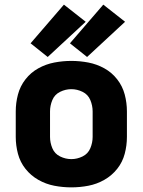

<svg xmlns="http://www.w3.org/2000/svg" viewBox="-20 -801 616 829"><path d="M288 8Q325 8 361.5 1Q398 -6 430.5 -24.5Q463 -43 486 -72Q509 -101 518.5 -137Q528 -173 528 -210V-320Q528 -357 518.5 -393Q509 -429 486 -458.5Q463 -488 430.5 -506Q398 -524 361.5 -531Q325 -538 288 -538Q251 -538 214.5 -531Q178 -524 145.5 -506Q113 -488 90 -458.5Q67 -429 57.5 -393Q48 -357 48 -320V-210Q48 -173 57.5 -137Q67 -101 90 -72Q113 -43 145.5 -24.5Q178 -6 214.5 1Q251 8 288 8ZM288 -114Q263 -114 239.5 -125.5Q216 -137 206 -161Q196 -185 196 -210V-320Q196 -345 206 -369Q216 -393 239.5 -404.5Q263 -416 288 -416Q313 -416 336.5 -404.5Q360 -393 370 -369Q380 -345 380 -320V-210Q380 -185 370 -161Q360 -137 336.5 -125.5Q313 -114 288 -114ZM356 -555 520 -707 426 -781 282 -614ZM186 -555 350 -707 256 -781 112 -614Z"/></svg>

Font: Iosevka Sparkle Heavy
Style: Regular
Weight: 900
Designer: Belleve Invis
Foundry: Belleve Invis
Version: Version 4.5.0; ttfautohint (v1.8.3)